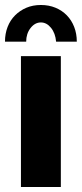

<svg xmlns="http://www.w3.org/2000/svg" viewBox="-29 -750 328 770"><path d="M135 -660Q111 -660 93.5 -637.5Q76 -615 76 -583H-9Q-9 -615 1.5 -642Q12 -669 31.5 -688.5Q51 -708 77 -719Q103 -730 135 -730Q167 -730 193.5 -719Q220 -708 239 -688.5Q258 -669 268.5 -642Q279 -615 279 -583H196Q193 -617 175.5 -638.5Q158 -660 135 -660ZM55 0V-525H215V0Z"/></svg>

Font: Oxford Sans
Style: Regular
Weight: 800
Designer: Matt McInerney, Pablo Impallari, Rodrigo Fuenzalida
Foundry: Matt McInerney, Pablo Impallari, Rodrigo Fuenzalida
Version: Version 3.000g; ttfautohint (v1.5) -l 8 -r 28 -G 28 -x 14 -D